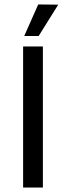

<svg xmlns="http://www.w3.org/2000/svg" viewBox="-20 -844 296 864"><path d="M173 0H84V-635H173ZM89 -682H154L242 -823L152 -824Z"/></svg>

Font: Gemunu Libre ExtraLight Medium
Style: Regular
Weight: 500
Version: Version 1.100